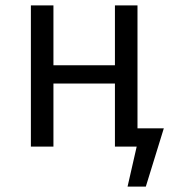

<svg xmlns="http://www.w3.org/2000/svg" viewBox="-20 -546 645 715"><path d="M492 -68H590L523 149H455L489 0H408V-235H179V0H95V-526H179V-303H408V-526H492Z"/></svg>

Font: FiraGO Book
Style: Regular
Weight: 350
Designer: bBox Type
Foundry: bBox Type GmbH
Version: Version 1.001;PS 001.001;hotconv 1.0.88;makeotf.lib2.5.64775